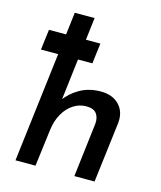

<svg xmlns="http://www.w3.org/2000/svg" viewBox="-115 -861 793 945"><g transform="rotate(15 281.0 -388.5)"><path d="M192 -342Q220 -383 266.5 -409.5Q313 -436 373 -436Q433 -436 466.5 -401Q500 -366 495 -310L457 0H354L387 -275Q390 -307 375 -327Q360 -347 323 -347Q287 -347 256.5 -327Q226 -307 206 -271.5Q186 -236 180 -190L156 0H54L148 -777H249L194 -320ZM47 -663H309L296 -559H34Z"/></g></svg>

Font: Josefin Sans Thin Medium
Style: Italic
Weight: 500
Italic angle: -7°
Version: Version 2.000